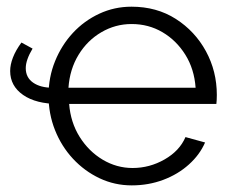

<svg xmlns="http://www.w3.org/2000/svg" viewBox="-20 -550 704 580"><path d="M10.7 -335.5Q10.7 -354.6 19.1 -376.3Q27.5 -398.1 44.8 -421.5L78.4 -403.2Q68.1 -386.1 63 -371.4Q57.8 -356.7 57.8 -344.1Q57.8 -315.9 80 -300.4Q102.2 -284.9 139.4 -284.9H224.2V-236H157Q88.9 -236 49.8 -263.2Q10.7 -290.4 10.7 -335.5ZM378 10Q326.3 10 280.8 -11.5Q235.3 -33 200.4 -70.5Q165.6 -108 146.1 -157.1Q126.6 -206.3 126.6 -261.6Q126.6 -316.6 146.3 -365.1Q166 -413.7 200.2 -450.6Q234.4 -487.4 280 -508.6Q325.5 -529.8 377.2 -529.8Q453.3 -529.8 511.2 -492.8Q569.1 -455.7 602.1 -395.2Q635 -334.7 635 -263.2Q635 -255.3 634.6 -247.9Q634.3 -240.4 633.6 -236H188.9Q193.2 -180.3 220.6 -136.5Q248 -92.8 290.2 -67.6Q332.4 -42.5 380.4 -42.5Q431.9 -42.5 477.2 -68.4Q522.5 -94.3 540.3 -135.9L599.5 -119.6Q583.4 -82.5 550.5 -53Q517.6 -23.4 473.1 -6.7Q428.6 10 378 10ZM186.8 -284.9H570.9Q566.9 -341.5 539.8 -384.8Q512.7 -428.1 470.8 -452.7Q428.9 -477.4 377.5 -477.4Q328.5 -477.4 286.3 -452.7Q244 -428.1 217.4 -384.6Q190.8 -341.2 186.8 -284.9Z"/></svg>

Font: Raleway Thin
Style: Regular
Weight: 100
Designer: Matt McInerney, Pablo Impallari, Rodrigo Fuenzalida
Foundry: Matt McInerney, Pablo Impallari, Rodrigo Fuenzalida
Version: Version 4.026